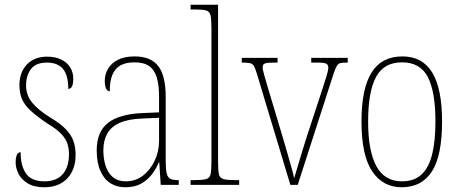

<svg xmlns="http://www.w3.org/2000/svg" viewBox="-20 -780 1938 810"><path d="M167 10Q123 10 96 -7Q69 -24 57.5 -48Q46 -72 46 -94Q46 -109 48.5 -119Q51 -129 56 -133.5Q61 -138 67 -138Q67 -80 90 -47.5Q113 -15 168 -15Q218 -15 244.5 -45Q271 -75 271 -130Q271 -153 264.5 -173.5Q258 -194 239 -214.5Q220 -235 183 -257Q138 -287 111 -311.5Q84 -336 73 -361.5Q62 -387 62 -421Q62 -475 93.5 -508Q125 -541 179 -541Q214 -541 239 -528.5Q264 -516 276.5 -495Q289 -474 289 -449Q289 -427 284 -416Q279 -405 268 -405Q268 -463 245.5 -489.5Q223 -516 178 -516Q131 -516 110.5 -488.5Q90 -461 90 -420Q90 -378 116 -346.5Q142 -315 194 -283Q236 -258 259 -233.5Q282 -209 290.5 -183Q299 -157 299 -127Q299 -64 263.5 -27Q228 10 167 10Z M508 10Q473 10 446 -7Q419 -24 403.5 -59Q388 -94 388 -146Q388 -224 435.5 -261.5Q483 -299 582 -303L651 -306V-371Q651 -421 641.5 -453Q632 -485 609.5 -501Q587 -517 548 -517Q511 -517 488 -504Q465 -491 454 -464Q443 -437 443 -395Q433 -395 427.5 -406.5Q422 -418 422 -439Q422 -466 435.5 -489.5Q449 -513 477 -527.5Q505 -542 548 -542Q616 -542 647.5 -501.5Q679 -461 679 -372V-105Q679 -68 683 -50Q687 -32 698 -26Q709 -20 730 -20H734V0H658L652 -95H650Q639 -68 620.5 -44Q602 -20 575 -5Q548 10 508 10ZM511 -15Q552 -15 583 -39Q614 -63 632.5 -102Q651 -141 651 -185V-283L581 -280Q521 -278 484.5 -261.5Q448 -245 432 -215.5Q416 -186 416 -146Q416 -109 426 -79Q436 -49 457 -32Q478 -15 511 -15Z M784 0V-20H795Q832 -20 848 -24Q864 -28 868 -43.5Q872 -59 872 -94V-662Q872 -699 868 -715.5Q864 -732 849.5 -736Q835 -740 805 -740H784V-760H900V-94Q900 -59 904 -43.5Q908 -28 924.5 -24Q941 -20 977 -20H989V0Z M1064 -468Q1057 -491 1051.5 -501Q1046 -511 1035 -513.5Q1024 -516 1000 -516V-536H1151V-516H1134Q1106 -516 1097 -512Q1088 -508 1088 -497Q1088 -486 1096 -458.5Q1104 -431 1111 -407L1171 -207Q1180 -178 1189.5 -144Q1199 -110 1208 -79Q1217 -48 1221 -28Q1227 -47 1240.5 -93.5Q1254 -140 1277 -212L1327 -364Q1345 -419 1355 -450.5Q1365 -482 1365 -494Q1365 -507 1356 -511.5Q1347 -516 1317 -516H1293V-536H1447V-516H1445Q1426 -516 1416.5 -514Q1407 -512 1401 -502Q1395 -492 1387 -468L1236 0H1205Z M1675 10Q1595 10 1550 -57.5Q1505 -125 1505 -267Q1505 -406 1547.5 -474Q1590 -542 1678 -542Q1762 -542 1803.5 -474Q1845 -406 1845 -267Q1845 -123 1802 -56.5Q1759 10 1675 10ZM1676 -15Q1728 -15 1759 -44.5Q1790 -74 1803.5 -130.5Q1817 -187 1817 -267Q1817 -393 1785 -455Q1753 -517 1676 -517Q1599 -517 1566 -454.5Q1533 -392 1533 -267Q1533 -144 1567.5 -79.5Q1602 -15 1676 -15Z"/></svg>

Font: Noto Serif Khmer Condensed Thin
Style: Regular
Weight: 250
Width: 3
Designer: Danh Hong and the Monotype Design Team
Foundry: Monotype Imaging Inc.
Version: Version 2.004